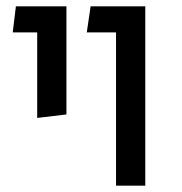

<svg xmlns="http://www.w3.org/2000/svg" viewBox="-20 -584 572 604"><path d="M345 -482H253L265 -564H437V0H345ZM97 -482H20L30 -564H189V-224L97 -213Z"/></svg>

Font: Fira GO
Style: Regular
Weight: 400
Designer: Carrois Corporate
Foundry: Carrois Corporate GbR
Version: Version 0.300